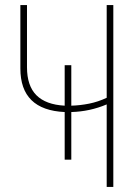

<svg xmlns="http://www.w3.org/2000/svg" viewBox="-20 -734 540 754"><path d="M234 -107V-294Q60 -302 60 -465V-714H86V-470Q86 -397 123 -360Q160 -323 234 -319V-478H260V-319Q295 -320 330 -327Q365 -334 399 -350V-714H425V0H399V-324Q333 -296 260 -294V-107Z"/></svg>

Font: Noto Sans Mono ExtraCondensed Thin
Style: Regular
Weight: 100
Width: 2
Designer: Monotype Design Team
Foundry: Monotype Imaging Inc.
Version: Version 2.014; ttfautohint (v1.8.4.7-5d5b)